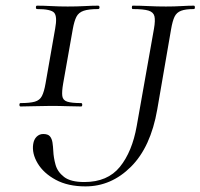

<svg xmlns="http://www.w3.org/2000/svg" viewBox="-20 -645 708 678"><path d="M281.8 13.2Q220 13.2 177 -10Q134 -33.2 113.1 -68.1Q92.2 -103 97.2 -136Q99.6 -152.6 109.3 -162.2Q119 -171.8 132.6 -171.8Q149.4 -171.8 156.3 -163.6Q163.2 -155.4 165.3 -141.8Q167.4 -128.2 168.2 -111.2Q169.2 -88.6 176.1 -63.4Q183 -38.2 206.2 -20.2Q229.4 -2.2 277.8 -2.2Q360 -2.2 403.4 -55.8Q446.8 -109.4 462.8 -200L523.8 -544Q528.8 -573 525.4 -587.5Q522 -602 504.6 -607.5Q487.2 -613 448.8 -613Q445.6 -613 445.6 -619Q445.6 -625 448.8 -625Q475.2 -625 504.7 -623.5Q534.2 -622 566 -622Q595.6 -622 620.3 -623.5Q645 -625 664.4 -625Q668.2 -625 668.2 -619Q668.2 -613 664.4 -613Q635.4 -613 619.5 -607Q603.6 -601 596.4 -586Q589.2 -571 584.2 -542L535.2 -258Q512.2 -125.8 442.6 -56.3Q373 13.2 281.8 13.2ZM52.6 -269Q48.6 -269 48.6 -275Q48.6 -281 52.6 -281Q85.6 -281 103 -286Q120.4 -291 128.1 -306Q135.8 -321 140.8 -350L174.8 -544Q182.8 -587 171.3 -600Q159.8 -613 110.8 -613Q106.8 -613 106.8 -619Q106.8 -625 110.8 -625Q134.2 -625 161.7 -623.5Q189.2 -622 219 -622Q251.6 -622 278.7 -623.5Q305.8 -625 326.4 -625Q331.4 -625 331.4 -619Q331.4 -613 326.4 -613Q293.4 -613 275.6 -607Q257.8 -601 250 -586Q242.2 -571 237 -542L203 -350Q198 -321 200 -306Q202 -291 217.5 -286Q233 -281 266.4 -281Q270.4 -281 270.4 -275Q270.4 -269 266.4 -269Q244.8 -269 218.2 -270Q191.6 -271 159 -271Q129.4 -271 101.8 -270Q74.2 -269 52.6 -269Z"/></svg>

Font: Cormorant Garamond Light
Style: Italic
Weight: 300
Italic angle: -10°
Designer: Christian Thalmann (Catharsis Fonts)
Foundry: Catharsis Fonts
Version: Version 4.001